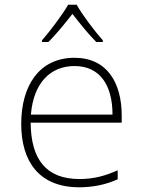

<svg xmlns="http://www.w3.org/2000/svg" viewBox="-20 -784 603 814"><path d="M158 -613V-606H185C219 -639 258 -688 287 -725C316 -688 354 -640 388 -606H416V-613C382 -651 329 -721 305 -764H269C245 -722 193 -653 158 -613ZM316 10C373 10 429 -1 479 -24V-62C425 -38 377 -25 317 -25C176 -25 111 -108 110 -264H496V-294C496 -433 434 -539 296 -539C145 -539 70 -419 70 -259C70 -99 146 10 316 10ZM457 -298H111C122 -433 194 -504 296 -504C405 -504 457 -421 457 -298Z"/></svg>

Font: Noto Sans Mono SemiCondensed ExtraLight
Style: Regular
Weight: 200
Width: 4
Designer: Monotype Design Team
Foundry: Monotype Imaging Inc.
Version: Version 2.014